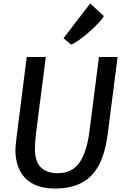

<svg xmlns="http://www.w3.org/2000/svg" viewBox="-20 -1074 712 1102"><path d="M295.5 8Q184 8 126.2 -50.5Q68.5 -109 68.5 -213.5Q68.5 -231.5 75.5 -290.5L133.5 -747H243L186.5 -308Q180.5 -255 180.5 -218.5Q180.5 -80 311.5 -80Q392 -80 434.2 -138Q476.5 -196 492.5 -313.5L548 -747H655L598 -303.5Q590.5 -247.5 577.5 -202Q564.5 -156.5 545.5 -122.5Q507.5 -54 445.5 -23Q383.5 8 295.5 8ZM388 -818 344.5 -854.5 497.5 -1054 576 -982Q567.5 -965.5 544 -940.8Q520.5 -916 491 -890Q461.5 -864 433.8 -844.2Q406 -824.5 388 -818Z"/></svg>

Font: Merriweather Sans Italic
Style: Regular
Weight: 400
Italic angle: -7.5°
Designer: Eben Sorkin
Foundry: Eben Sorkin
Version: Version 1.008; ttfautohint (v1.7.19-72a1) -l 8 -r 50 -G 200 